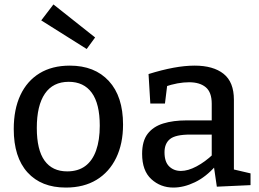

<svg xmlns="http://www.w3.org/2000/svg" viewBox="-20 -836 1167 866"><path d="M295 -540Q407 -540 471 -470.5Q535 -401 535 -274Q535 -188 504 -124Q473 -60 415.5 -25Q358 10 277 10Q166 10 104 -58.5Q42 -127 42 -254Q42 -343 72 -407Q102 -471 158.5 -505.5Q215 -540 295 -540ZM290 -467Q219 -467 182.5 -413.5Q146 -360 146 -259Q146 -160 181 -111.5Q216 -63 283 -63Q332 -63 364.5 -87Q397 -111 413.5 -157.5Q430 -204 430 -269Q430 -368 394 -417.5Q358 -467 290 -467ZM221 -816 409 -667 371 -615 166 -744Z M1035 -54 1020 -75 1110 -54V-1L958 6L944 -90L952 -87Q909 -38 859 -14Q809 10 762 10Q704 10 662.5 -28Q621 -66 621 -142Q621 -200 646 -232.5Q671 -265 716 -279Q761 -293 822 -293H944L935 -282V-368Q935 -420 908 -442.5Q881 -465 833 -465Q808 -465 780.5 -460Q753 -455 721 -444L735 -458L724 -369H658L650 -502Q711 -521 762.5 -530.5Q814 -540 858 -540Q942 -540 988.5 -503Q1035 -466 1035 -386ZM722 -149Q722 -106 743 -85.5Q764 -65 796 -65Q828 -65 866.5 -85.5Q905 -106 941 -140L935 -115V-239L944 -229H838Q772 -229 747 -209Q722 -189 722 -149Z"/></svg>

Font: Bitter Thin Medium
Style: Regular
Weight: 500
Version: Version 3.021